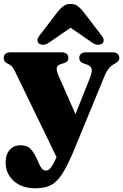

<svg xmlns="http://www.w3.org/2000/svg" viewBox="-20 -756 648 1009"><path d="M401.5 -99.5 286.5 89 58 -382.5Q49 -401 40.5 -408.8Q32 -416.5 18.5 -423Q8.5 -428 4 -434.5Q-0.5 -441 -0.5 -452Q-0.5 -465.5 9 -473.2Q18.5 -481 35 -481H304.5Q320.5 -481 330 -473.2Q339.5 -465.5 339.5 -452Q339.5 -441 334 -434.5Q328.5 -428 315.5 -424L302 -420Q282 -414 278.5 -400.5Q275 -387 289 -355ZM289.5 43 303.5 10.5 330 -39.5 452 -345Q465 -377 461.5 -393.5Q458 -410 437.5 -416.5L421 -422Q408.5 -426 402.5 -433.5Q396.5 -441 396.5 -452Q396.5 -465.5 406 -473.2Q415.5 -481 431.5 -481H571.5Q588 -481 597.5 -473.2Q607 -465.5 607 -452Q607 -443 602 -436Q597 -429 585 -422.5Q566.5 -413 553.5 -398.5Q540.5 -384 527.5 -352L374.5 19.5Q339.5 105 311 151.5Q282.5 198 249.5 215.8Q216.5 233.5 166.5 233.5Q94.5 233.5 52 194.8Q9.5 156 9.5 97.5Q9.5 56 30.8 31.8Q52 7.5 88 7.5Q123 7.5 141.5 27.5Q160 47.5 174.5 80.5L185 104.5Q192 121 201 130.8Q210 140.5 220.5 140.5Q230 140.5 238.2 134.5Q246.5 128.5 258.5 107.5Q270.5 86.5 289.5 43ZM400 -644H302L467.5 -530Q481.5 -520.5 495.2 -520.8Q509 -521 517.5 -527.5Q524.5 -534 524.8 -544.8Q525 -555.5 514 -569L414 -699.5Q399.5 -716.5 385.5 -726Q371.5 -735.5 351 -735.5Q330.5 -735.5 316.2 -726Q302 -716.5 287.5 -699.5L187.5 -569Q176.5 -555.5 176.8 -544.8Q177 -534 184 -527.5Q193 -521 206.8 -520.8Q220.5 -520.5 234.5 -530Z"/></svg>

Font: Fraunces Black
Style: Regular
Weight: 900
Version: Version 1.000;[b76b70a41]